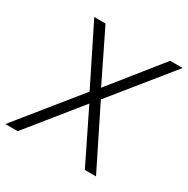

<svg xmlns="http://www.w3.org/2000/svg" viewBox="-184 -853 973 995"><g transform="rotate(30 303.0 -355.5)"><path d="M167 -710.9 313.5 -411.1 553.7 -710.9H628.4L342.8 -357.9L520.5 0H453.6L301.8 -309.6L51.8 0H-22L272 -363.8L99.6 -710.9Z"/></g></svg>

Font: Mardoto Light
Style: Italic
Weight: 300
Italic angle: -12°
Designer: Christian Robertson, Vahan Hovhannisyan
Foundry: Google
Version: Version 1.000